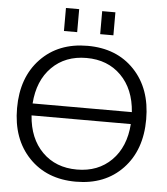

<svg xmlns="http://www.w3.org/2000/svg" viewBox="-61 -991 916 1056"><g transform="rotate(5 396.5 -463.5)"><path d="M460 -810V-937H533V-810ZM260 -810V-937H333V-810ZM138 -92.5Q40 -195 40 -365Q40 -535 138 -637.5Q236 -740 397 -740Q558 -740 655.5 -637.5Q753 -535 753 -365Q753 -195 655.5 -92.5Q558 10 397 10Q236 10 138 -92.5ZM123 -332Q132 -205 206 -131Q280 -57 397 -57Q514 -57 588 -131Q662 -205 671 -332ZM123 -398H671Q662 -525 588 -599Q514 -673 397 -673Q280 -673 206 -599Q132 -525 123 -398Z"/></g></svg>

Font: Mplus 1p
Style: Regular
Weight: 400
Version: Version 1.061